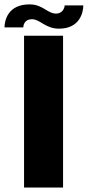

<svg xmlns="http://www.w3.org/2000/svg" viewBox="-43 -834 390 854"><path d="M64 0H237.5V-675H64ZM219.5 -706.5C313.5 -706.5 327.5 -781 327.5 -810H244.5C244.5 -796.5 233 -773.5 207 -773.5C167 -773.5 148.5 -814.5 88.5 -814.5C-9 -814.5 -22.5 -742 -23 -712H60.5C61 -726 69 -748.5 99 -748.5C136 -748.5 158 -706.5 219.5 -706.5Z"/></svg>

Font: Anybody
Style: Bold
Weight: 700
Designer: Tyler Finck
Foundry: Etcetera Type Company
Version: Version 1.110